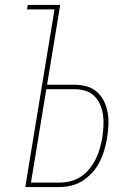

<svg xmlns="http://www.w3.org/2000/svg" viewBox="-20 -755 540 775"><path d="M82 0 200 -717H89L92 -735H223L170 -413H281Q307 -413 331 -406Q355 -399 372.5 -383Q390 -367 400.5 -345Q411 -323 415 -298.5Q419 -274 417.5 -248Q416 -222 412 -197Q408 -173 401 -149Q394 -125 382.5 -102Q371 -79 353.5 -59.5Q336 -40 314.5 -26Q293 -12 268.5 -6Q244 0 220 0ZM105 -18H220Q242 -18 264.5 -23.5Q287 -29 306.5 -42Q326 -55 341 -73.5Q356 -92 366.5 -113Q377 -134 383 -156Q389 -178 393 -199Q396 -222 397.5 -245Q399 -268 396 -290Q393 -312 384.5 -332Q376 -352 361 -367Q346 -382 325 -388.5Q304 -395 281 -395H167Z"/></svg>

Font: Iosevka Term Curly Thin
Style: Italic
Weight: 100
Italic angle: -9°
Designer: Belleve Invis
Foundry: Belleve Invis
Version: Version 32.3.0